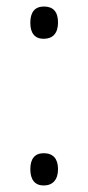

<svg xmlns="http://www.w3.org/2000/svg" viewBox="-20 -559 269 589"><path d="M73 -489C73 -457 87 -440 114 -440C142 -440 158 -457 158 -490C158 -523 143 -539 115 -539C87 -539 73 -522 73 -489ZM73 -40C73 -8 87 10 114 10C142 10 158 -8 158 -40C158 -72 143 -89 114 -89C87 -89 73 -72 73 -40Z"/></svg>

Font: Noto Sans SemiCondensed Light
Style: Regular
Weight: 300
Width: 4
Designer: Monotype Design Team
Foundry: Monotype Imaging Inc.
Version: Version 2.013